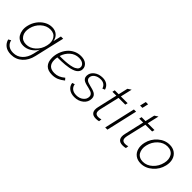

<svg xmlns="http://www.w3.org/2000/svg" viewBox="83 -1651 2837 2837"><g transform="rotate(45 1501.5 -232.5)"><path d="M179.7 224.6Q103.5 224.6 56.2 189.5Q8.8 154.3 -6.8 94.2L33.2 71.3Q43.5 122.6 82.3 152.8Q121.1 183.1 184.1 183.1Q267.1 183.1 325.7 127.7Q384.3 72.3 406.2 -21.5L431.2 -129.9Q395.5 -68.4 337.6 -32.5Q279.8 3.4 216.3 3.4Q168 3.4 130.9 -16.4Q93.8 -36.1 73.2 -70.8Q52.7 -105.5 46.1 -151.6Q39.6 -197.8 52.7 -250.5Q68.4 -317.9 108.2 -373.3Q147.9 -428.7 205.3 -461.7Q262.7 -494.6 325.7 -494.6Q390.1 -494.6 432.6 -457.8Q475.1 -420.9 483.4 -359.9L513.2 -487.8H560.1L451.2 -18.6Q426.3 92.8 354 158.7Q281.7 224.6 179.7 224.6ZM231 -40Q311.5 -40 376.5 -99.9Q441.4 -159.7 461.9 -250.5Q482.4 -336.9 446.5 -394.5Q410.6 -452.1 331.5 -452.1Q250 -452.1 184.1 -391.8Q118.2 -331.5 98.1 -242.2Q78.1 -155.8 114.7 -97.9Q151.4 -40 231 -40Z M1083.5 -374.5Q1083.5 -348.1 1071.3 -326.9Q1059.1 -305.7 1038.8 -290.8Q1018.6 -275.9 988 -265.1Q957.5 -254.4 925.3 -248Q893.1 -241.7 851.8 -238Q810.5 -234.4 774.2 -233.2Q737.8 -231.9 694.3 -231.9Q688.5 -202.1 688.5 -171.9Q688.5 -106.4 722.7 -71.3Q756.8 -36.1 825.7 -36.1Q871.6 -36.1 910.4 -52.2Q949.2 -68.4 989.7 -102.5L1017.1 -70.8Q968.3 -30.8 921.9 -12Q875.5 6.8 820.3 6.8Q730.5 6.8 686.3 -39.8Q642.1 -86.4 642.1 -172.9Q642.1 -232.4 662.4 -289.8Q682.6 -347.2 718.8 -392.8Q754.9 -438.5 809.8 -466.6Q864.7 -494.6 928.7 -494.6Q1002.9 -494.6 1043.2 -460Q1083.5 -425.3 1083.5 -374.5ZM926.8 -454.6Q847.2 -454.6 788.1 -402.6Q729 -350.6 704.1 -270.5Q727.1 -270.5 741.9 -270.8Q756.8 -271 783.2 -271.7Q809.6 -272.5 828.1 -273.9Q846.7 -275.4 872.3 -278.1Q897.9 -280.8 916.3 -284.7Q934.6 -288.6 955.3 -294.2Q976.1 -299.8 990.2 -307.6Q1004.4 -315.4 1016.6 -325Q1028.8 -334.5 1034.9 -347.2Q1041 -359.9 1041 -375Q1041 -409.2 1010.3 -431.9Q979.5 -454.6 926.8 -454.6Z M1285.2 6.8Q1214.4 6.8 1168.7 -28.3Q1123 -63.5 1116.2 -120.6L1156.7 -133.8Q1162.6 -87.9 1196.5 -60.5Q1230.5 -33.2 1287.6 -33.2Q1352.1 -33.2 1396.2 -68.4Q1440.4 -103.5 1440.4 -157.2Q1440.4 -181.2 1426.8 -197.5Q1413.1 -213.9 1391.1 -222.4Q1369.1 -231 1342.5 -237.1Q1315.9 -243.2 1289.3 -250Q1262.7 -256.8 1240.7 -266.8Q1218.8 -276.9 1205.1 -295.9Q1191.4 -314.9 1191.4 -342.8Q1191.4 -409.2 1246.8 -451.9Q1302.2 -494.6 1382.8 -494.6Q1439.9 -494.6 1477.5 -467.8Q1515.1 -440.9 1529.3 -392.1L1490.2 -376.5Q1479.5 -414.1 1451.2 -435.3Q1422.9 -456.5 1377.9 -456.5Q1318.4 -456.5 1277.6 -427.2Q1236.8 -397.9 1236.8 -351.6Q1236.8 -330.1 1250.5 -315.4Q1264.2 -300.8 1286.1 -292.7Q1308.1 -284.7 1334.7 -278.3Q1361.3 -272 1388.2 -264.2Q1415 -256.3 1437 -245.1Q1459 -233.9 1472.7 -213.1Q1486.3 -192.4 1486.3 -163.1Q1486.3 -88.4 1428.2 -40.8Q1370.1 6.8 1285.2 6.8Z M1734.9 6.8Q1671.4 6.8 1647.2 -30.5Q1623 -67.9 1639.6 -138.7L1710.4 -448.2H1628.9L1637.7 -487.8H1720.2L1753.9 -635.7L1808.1 -670.9L1765.6 -487.8H1907.2L1897.9 -448.2H1756.8L1685.5 -142.1Q1672.9 -85.9 1687.7 -60.5Q1702.6 -35.2 1746.1 -35.2Q1773.4 -35.2 1802.7 -44.9L1796.9 -1Q1770 6.8 1734.9 6.8Z M2062 -593.3 2084.5 -689.9H2132.8L2110.4 -593.3ZM1926.3 0 2038.1 -487.8H2084L1972.2 0Z M2295.9 6.8Q2232.4 6.8 2208.3 -30.5Q2184.1 -67.9 2200.7 -138.7L2271.5 -448.2H2189.9L2198.7 -487.8H2281.2L2314.9 -635.7L2369.1 -670.9L2326.7 -487.8H2468.3L2459 -448.2H2317.9L2246.6 -142.1Q2233.9 -85.9 2248.8 -60.5Q2263.7 -35.2 2307.1 -35.2Q2334.5 -35.2 2363.8 -44.9L2357.9 -1Q2331.1 6.8 2295.9 6.8Z M2671.9 6.8Q2605.5 6.8 2559.6 -27.1Q2513.7 -61 2497.6 -119.6Q2481.4 -178.2 2497.6 -249.5Q2522 -353.5 2602.8 -424.1Q2683.6 -494.6 2782.7 -494.6Q2849.6 -494.6 2896 -460.9Q2942.4 -427.2 2959.2 -369.1Q2976.1 -311 2959.5 -240.7Q2935.1 -135.7 2853.3 -64.5Q2771.5 6.8 2671.9 6.8ZM2676.3 -34.2Q2759.3 -34.2 2825.7 -95.9Q2892.1 -157.7 2913.1 -249.5Q2923.8 -292 2918.7 -329.3Q2913.6 -366.7 2897 -394.3Q2880.4 -421.9 2849.6 -437.7Q2818.8 -453.6 2778.3 -453.6Q2695.8 -453.6 2630.4 -392.8Q2564.9 -332 2543.9 -240.7Q2533.2 -197.3 2538.1 -159.7Q2543 -122.1 2559.1 -94.2Q2575.2 -66.4 2605.7 -50.3Q2636.2 -34.2 2676.3 -34.2Z"/></g></svg>

Font: HK Grotesk Light Legacy Italic
Style: Regular
Weight: 300
Italic angle: -13°
Designer: Alfredo Marco Pradil
Foundry: Hanken Design Co.
Version: Version 2.022;PS 002.022;hotconv 1.0.88;makeotf.lib2.5.64775